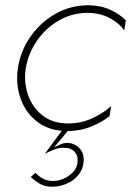

<svg xmlns="http://www.w3.org/2000/svg" viewBox="-20 -490 511 731"><path d="M78 -230Q88 -288 121.5 -336Q155 -384 205 -412.5Q255 -441 313 -441Q361 -441 398 -421Q435 -401 453 -374L459 -412Q437 -436 399.5 -453Q362 -470 316 -470Q249 -470 191.5 -437.5Q134 -405 96 -350.5Q58 -296 48 -230Q39 -168 59 -113Q79 -58 124.5 -24.5Q170 9 236 9Q285 9 327 -8Q369 -25 397 -48L403 -86Q376 -61 333 -40.5Q290 -20 239 -20Q181 -20 142.5 -50Q104 -80 87 -128Q70 -176 78 -230ZM232 -15 151 95Q169 86 189 78.5Q209 71 228 73Q243 73 254.5 80Q266 87 271.5 99Q277 111 275 128Q273 150 258 165.5Q243 181 223 190Q203 199 182 199Q160 199 145 191Q130 183 115 168L97 184Q117 202 135 211.5Q153 221 179 221Q206 221 232.5 210Q259 199 277 178Q295 157 298 129Q302 96 284 76Q266 56 239 54Q223 54 211.5 59Q200 64 186 71L258 -15Z"/></svg>

Font: Jost ExtraLight
Style: Italic
Weight: 250
Italic angle: -5°
Version: Version 3.710